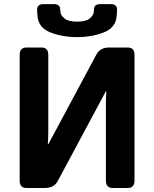

<svg xmlns="http://www.w3.org/2000/svg" viewBox="-20 -937 769 957"><path d="M112.3 0Q78.1 0 78.1 -36.6V-663.6Q78.1 -700.2 112.3 -700.2H186.5Q220.7 -700.2 220.7 -663.6V-278.3Q220.7 -249 218.3 -219.7H221.7L460.9 -666Q479.5 -700.2 524.4 -700.2H616.2Q650.4 -700.2 650.4 -663.6V-36.6Q650.4 0 616.2 0H542Q507.8 0 507.8 -36.6V-421.9Q507.8 -451.2 510.3 -480.5H506.8L267.6 -34.2Q249 0 204.1 0ZM165 -883.3Q162.6 -916.5 195.8 -916.5H248.5Q277.8 -916.5 279.8 -893.1L281.2 -877Q282.7 -860.4 301.8 -844.7Q320.8 -829.1 364.3 -829.1Q407.7 -829.1 426.8 -844.7Q445.8 -860.4 447.3 -877L448.7 -893.1Q450.7 -916.5 480 -916.5H532.7Q565.9 -916.5 563.5 -883.3L561.5 -857.4Q557.1 -798.8 497.3 -775.4Q437.5 -752 364.3 -752Q291 -752 231.2 -775.4Q171.4 -798.8 167 -857.4Z"/></svg>

Font: Istok Web
Style: Bold
Weight: 700
Designer: Andrey V. Panov
Foundry: Andrey V. Panov
Version: Version 1.0.2g